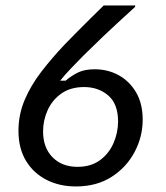

<svg xmlns="http://www.w3.org/2000/svg" viewBox="-20 -670 607 702"><path d="M257.5 11.7Q197.5 11.7 150 -12.5Q102.5 -36.7 75 -82.1Q47.5 -127.5 47.5 -191.7Q47.5 -250.8 70 -304.2Q92.5 -357.5 131.2 -407.9Q170 -458.3 216.7 -507.5Q236.7 -528.3 262.9 -554.6Q289.2 -580.8 315 -606.7Q340.8 -632.5 359.2 -650H474.2V-645Q401.7 -579.2 357.9 -537.5Q314.2 -495.8 285 -466.7Q264.2 -445.8 239.2 -419.6Q214.2 -393.3 200 -375H220Q242.5 -394.2 266.2 -405.4Q290 -416.7 325.8 -416.7Q375 -416.7 414.6 -394.6Q454.2 -372.5 477.9 -331.7Q501.7 -290.8 501.7 -232.5Q501.7 -170 472.1 -114.2Q442.5 -58.3 387.9 -23.3Q333.3 11.7 257.5 11.7ZM263.3 -60Q312.5 -60 345.4 -84.2Q378.3 -108.3 395 -146.7Q411.7 -185 411.7 -225.8Q411.7 -290 375.8 -320.8Q340 -351.7 287.5 -351.7Q237.5 -351.7 204.2 -327.9Q170.8 -304.2 154.2 -267.1Q137.5 -230 137.5 -190Q137.5 -130 172.1 -95Q206.7 -60 263.3 -60Z"/></svg>

Font: Familjen Grotesk GF
Style: Italic
Weight: 400
Designer: Anders Wikstroem, Jonas Baeckman, Matilda Gysing, Kristian Moeller
Foundry: Familjen STHML AB
Version: Version 2.000; Beta; Release 4; Build 6